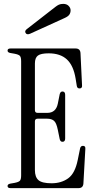

<svg xmlns="http://www.w3.org/2000/svg" viewBox="-20 -970 493 990"><path d="M34 0Q19 0 19 -11Q19 -20 32 -23L55 -27Q76 -31 82.5 -38Q89 -45 89 -66V-654Q89 -675 82.5 -682Q76 -689 55 -693L32 -697Q19 -700 19 -709Q19 -720 34 -720H370Q393 -720 395 -697L403 -531Q405 -514 390 -514Q378 -514 376 -527L370 -564Q359 -632 325 -663.5Q291 -695 231 -695Q191 -695 175.5 -683.5Q160 -672 160 -643V-402Q160 -388 174 -388H224Q268 -388 278 -435L288 -485Q292 -500 305 -498Q316 -496 316 -481V-256Q316 -241 305 -239Q292 -237 288 -252L278 -301Q271 -336 258.5 -347Q246 -358 223 -358H174Q160 -358 160 -344V-93Q160 -57 178.5 -41Q197 -25 246 -25Q296 -25 331.5 -50.5Q367 -76 381 -146L393 -205Q396 -218 408 -218Q422 -218 420 -201L410 -23Q408 0 385 0ZM135 -796Q118 -789 112 -800Q105 -811 121 -822L265 -934Q275 -942 284 -946Q293 -950 306 -950Q324 -950 334 -939.5Q344 -929 344 -917Q344 -904 337.5 -894.5Q331 -885 313 -877Z"/></svg>

Font: Instrument Serif
Style: Regular
Weight: 400
Designer: Rodrigo Fuenzalida
Foundry: fragTYPE
Version: Version 1.000; ttfautohint (v1.8.4.7-5d5b);gftools[0.9.27]